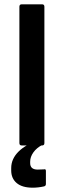

<svg xmlns="http://www.w3.org/2000/svg" viewBox="-20 -675 295 891"><path d="M81 0Q70 0 70 -11V-644Q70 -655 81 -655H175Q186 -655 186 -644V-11Q186 0 175 0ZM132 196Q83 196 57.5 174.5Q32 153 32 116V105Q32 62 66.5 28Q101 -6 163 -25L178 -13L177 -3Q150 11 135 32Q120 53 120 75V82Q120 112 155 112Q171 112 183 111Q193 108 193 118V179Q193 188 184 190Q171 193 157.5 194.5Q144 196 132 196Z"/></svg>

Font: Sofia Sans Semi Condensed
Style: Bold
Weight: 700
Designer: Botio Nikoltchev, Ani Petrova
Foundry: lettersoup
Version: Version 4.100; ttfautohint (v1.8.4.7-5d5b)